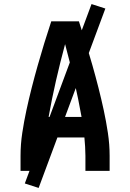

<svg xmlns="http://www.w3.org/2000/svg" viewBox="-20 -840 640 944"><path d="M81 0V-74Q81 -130 89.5 -186.5Q98 -243 110 -298.5Q122 -354 136 -409Q150 -464 165.5 -518.5Q181 -573 197.5 -627Q214 -681 232 -735H368Q386 -681 402.5 -627Q419 -573 434.5 -518.5Q450 -464 464 -409Q478 -354 490 -298.5Q502 -243 510.5 -186.5Q519 -130 519 -74V0H400V-74Q400 -96 398.5 -119Q397 -142 395 -164H205Q203 -142 201.5 -119Q200 -96 200 -74V0ZM381 -265Q365 -355 344.5 -444.5Q324 -534 300 -623Q276 -534 255.5 -444.5Q235 -355 219 -265ZM170 84 102 62 430 -820 498 -798Z"/></svg>

Font: Iosevka Curly Extended
Style: Bold
Weight: 700
Width: 7
Monospace: yes
Designer: Belleve Invis
Foundry: Belleve Invis
Version: Version 11.1.0; ttfautohint (v1.8.3)